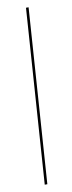

<svg xmlns="http://www.w3.org/2000/svg" viewBox="-81 -702 272 729"><g transform="rotate(-10 55.0 -337.0)"><path d="M30 0 76.5 -674H86.5L40 0Z"/></g></svg>

Font: Anybody UltraCondensed Thin
Style: Italic
Weight: 100
Width: 1
Italic angle: -10°
Designer: Tyler Finck
Foundry: Etcetera Type Company
Version: Version 1.010; ttfautohint (v1.8.3) -l 8 -r 50 -G 200 -x 14 